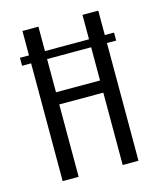

<svg xmlns="http://www.w3.org/2000/svg" viewBox="-94 -660 612 730"><g transform="rotate(-15 212.0 -295.5)"><path d="M62.7 0V-591H125.6V-332.8H299V-591H361.2V0H299V-284.9H125.6V0ZM27.1 -463.5V-494.9H397.5V-463.5Z"/></g></svg>

Font: Alumni Sans Thin
Style: Regular
Weight: 100
Designer: Robert E. Leuschke
Foundry: Robert E. Leuschke
Version: Version 1.018